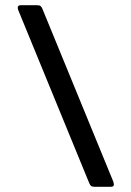

<svg xmlns="http://www.w3.org/2000/svg" viewBox="-20 -715 503 735"><path d="M322 -13 50 -676Q48 -680 48 -686Q48 -695 59 -695H122Q131 -695 135 -692Q139 -689 142 -682L414 -19Q416 -11 416 -9Q416 0 405 0H341Q333 0 329 -3Q325 -6 322 -13Z"/></svg>

Font: Mitr Light
Style: Regular
Weight: 300
Designer: Thanarat Vachiruckul
Foundry: Cadson Demak
Version: Version 1.002